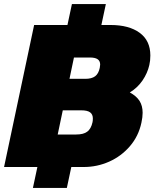

<svg xmlns="http://www.w3.org/2000/svg" viewBox="-39 -822 760 945"><path d="M145 0H-19L129 -699H293L315 -802H482L460 -699H505Q596 -699 648.5 -660.5Q701 -622 701 -549Q701 -523 696 -502Q687 -462 662.5 -426Q638 -390 600 -367Q633 -349 648 -325Q663 -301 663 -267Q663 -245 657 -218Q643 -152 600.5 -102.5Q558 -53 498.5 -26.5Q439 0 373 0H312L290 103H123ZM381 -434Q412 -434 429 -446.5Q446 -459 452 -488Q454 -500 454 -504Q454 -522 441.5 -530.5Q429 -539 403 -539H325L303 -434ZM336 -160Q372 -160 390.5 -174Q409 -188 416 -219Q418 -226 418 -239Q418 -259 404.5 -269Q391 -279 361 -279H270L245 -160Z"/></svg>

Font: Prompt Black
Style: Italic
Weight: 900
Italic angle: -12°
Designer: Katatrad Team
Foundry: CadsonDemak
Version: Version 1.001